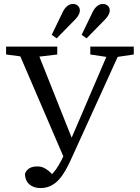

<svg xmlns="http://www.w3.org/2000/svg" viewBox="-20 -907 710 976"><path d="M11 -630 125 -615H145L271 -630V-670H11V-630ZM308 -98 351 -190 160 -670H62L308 -98ZM107 -24C107 23 140 49 186 49C265 49 305 -17 343 -101L602 -670H543L352 -225C306 -119 279 -50 233 -11L235 20L267 1C223 -47 202 -61 169 -61C139 -61 117 -50 107 -24ZM439 -630 539 -615H559L660 -630V-670H439V-630ZM243 -730 268 -712 364 -810C380 -827 386 -842 386 -854C386 -874 370 -887 351 -887C335 -887 314 -877 299 -846L243 -730ZM395 -730 420 -712 516 -810C532 -827 538 -842 538 -854C538 -874 522 -887 503 -887C487 -887 466 -877 451 -846L395 -730Z"/></svg>

Font: Source Serif Variable
Style: Regular
Weight: 389
Designer: Frank Grießhammer
Foundry: Adobe Systems Incorporated
Version: Version 3.001;hotconv 1.0.111;makeotfexe 2.5.65597